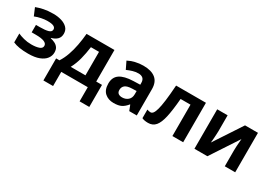

<svg xmlns="http://www.w3.org/2000/svg" viewBox="-2 -1331 3192 2301"><g transform="rotate(30 1594.0 -180.5)"><path d="M277 -556Q336 -556 387.5 -540.5Q439 -525 470.5 -493Q502 -461 502 -411Q502 -362 472.5 -333Q443 -304 393 -291V-286Q428 -278 456 -263.5Q484 -249 500.5 -224.5Q517 -200 517 -159Q517 -114 488.5 -75.5Q460 -37 400.5 -13.5Q341 10 248 10Q112 10 38 -24V-147Q72 -131 121.5 -118Q171 -105 227 -105Q288 -105 330 -119Q372 -133 372 -168Q372 -233 217 -233H159V-336H214Q288 -336 328.5 -348Q369 -360 369 -393Q369 -419 343 -432.5Q317 -446 258 -446Q219 -446 173 -437Q127 -428 86 -411L42 -515Q89 -533 145 -544.5Q201 -556 277 -556Z M1124 -546V-109H1204V196H1070V0H703V196H569V-109H615Q651 -164 676 -234.5Q701 -305 716 -385Q731 -465 738 -546ZM863 -434Q851 -343 830 -261.5Q809 -180 771 -109H975V-434Z M1521 -557Q1631 -557 1689.5 -509.5Q1748 -462 1748 -364V0H1644L1615 -74H1611Q1576 -30 1537 -10Q1498 10 1430 10Q1357 10 1309 -32.5Q1261 -75 1261 -163Q1261 -250 1322 -291.5Q1383 -333 1505 -337L1600 -340V-364Q1600 -407 1577.5 -427Q1555 -447 1515 -447Q1475 -447 1437 -435.5Q1399 -424 1361 -407L1312 -508Q1356 -531 1409.5 -544Q1463 -557 1521 -557ZM1542 -251Q1470 -249 1442 -225Q1414 -201 1414 -162Q1414 -128 1434 -113.5Q1454 -99 1486 -99Q1534 -99 1567 -127.5Q1600 -156 1600 -208V-253Z M2390 0H2241V-434H2104Q2091 -274 2069.5 -176.5Q2048 -79 2010 -34.5Q1972 10 1908 10Q1856 10 1823 -6V-125Q1846 -115 1871 -115Q1889 -115 1904 -133Q1919 -151 1932.5 -198Q1946 -245 1957 -329.5Q1968 -414 1977 -546H2390Z M2690 -330Q2690 -313 2688.5 -288Q2687 -263 2685.5 -237Q2684 -211 2682 -191Q2680 -171 2679 -163L2931 -546H3110V0H2966V-218Q2966 -245 2968 -277.5Q2970 -310 2972.5 -338.5Q2975 -367 2976 -382L2725 0H2546V-546H2690Z"/></g></svg>

Font: TSCustom
Style: Regular
Weight: 400
Designer: Monotype Design Team
Foundry: Monotype Imaging Inc.
Version: Version 2.004; ttfautohint (v1.8.3) -l 8 -r 50 -G 200 -x 14 